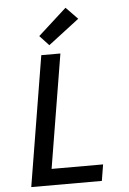

<svg xmlns="http://www.w3.org/2000/svg" viewBox="-64 -1035 727 1081"><g transform="rotate(-5 300.0 -494.5)"><path d="M68 0 189 -735H297L191 -92H482L467 0ZM239 -787 187 -843 348 -989 414 -921Z"/></g></svg>

Font: Iosevka SmBd Ex Obl
Style: Regular
Weight: 600
Width: 7
Italic angle: -9°
Monospace: yes
Designer: Belleve Invis
Foundry: Belleve Invis
Version: Version 32.5.0; ttfautohint (v1.8.4)